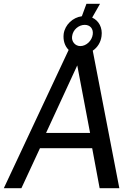

<svg xmlns="http://www.w3.org/2000/svg" viewBox="-26 -984 711 1004"><path d="M-6 0H86L183 -209H456L495 0H598L459 -719C484 -736 501 -763 505 -795C511 -839 491 -876 456 -892L497 -964H426L402 -899C355 -893 314 -855 307 -807C303 -772 313 -743 333 -723ZM215 -289 378 -642 445 -289ZM459 -804C455 -772 426 -743 394 -743C367 -743 347 -767 351 -794C355 -829 386 -854 417 -854C445 -854 463 -834 459 -804Z"/></svg>

Font: Cheyenne Sans
Style: Italic
Weight: 400
Italic angle: -8.13011°
Designer: The Public Sans project authors (U.S. Web Design System), Libre Franklin designed by Pablo Impallari and Rodrigo Fuenzal
Foundry: The Cheyenne Sans Project Authors
Version: Version 2.007